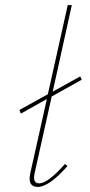

<svg xmlns="http://www.w3.org/2000/svg" viewBox="-20 -731 353 754"><path d="M134 -11Q168 -11 235 -87L245 -79Q173 3 128 3Q87 3 99 -51L164 -342L62 -285L56 -299L168 -361L246 -711H262L187 -371L295 -431L301 -418L183 -352L116 -51Q107 -11 134 -11Z"/></svg>

Font: EauTestText Thin
Style: Italic
Weight: 250
Italic angle: -12°
Designer: Christian Thalmann (Catharsis Fonts)
Version: Version 0.001;PS 000.001;hotconv 1.0.88;makeotf.lib2.5.64775